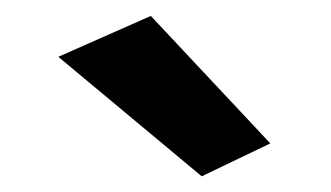

<svg xmlns="http://www.w3.org/2000/svg" viewBox="-20 -726 415 241"><path d="M53.2 -654.7 233.2 -504.7 319.3 -546 169.3 -706Z"/></svg>

Font: Jost* Book
Style: Regular
Weight: 400
Version: Version 3.000